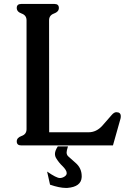

<svg xmlns="http://www.w3.org/2000/svg" viewBox="-20 -715 651 957"><path d="M268.1 14.6H318.8Q312 36.1 312 44.4Q312 56.6 319.8 64Q336.9 80.1 356 96.2Q387.2 122.6 387.2 163.1V167.5Q384.8 216.3 315.4 221.7H307.6Q276.9 221.7 229.5 205.6L214.8 140.1Q261.2 172.4 278.3 172.4Q290.5 172.4 302.2 164.6Q312.5 157.7 312.5 147.9Q312.5 133.3 290.5 111.8Q273.9 96.2 260.7 74.7Q253.9 64.5 253.9 51.8Q253.9 36.6 268.1 14.6ZM225.1 -55.7H421.4Q460.4 -55.7 490 -88.4Q519.5 -121.1 535.6 -140.6Q548.3 -155.8 559.6 -155.8Q582 -155.8 582 -135.7Q582 -128.4 580.6 -123.5L543 9.8H85.9Q63.5 9.8 63.5 -10.3Q63.5 -28.8 87.9 -37.4Q112.3 -45.9 112.3 -71.3V-613.8Q112.3 -638.7 87.9 -647.5Q63.5 -656.2 63.5 -675.3Q63.5 -695.3 85.9 -695.3H251.5Q273.4 -695.3 273.4 -675.3Q273.4 -656.2 249 -647.5Q224.6 -638.7 224.6 -613.8Z"/></svg>

Font: Caudex
Style: Bold
Weight: 700
Version: Version 1.01